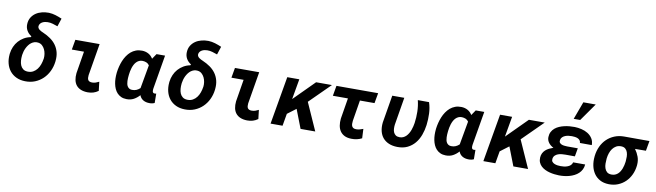

<svg xmlns="http://www.w3.org/2000/svg" viewBox="-42 -1447 7129 2086"><g transform="rotate(10 3523.0 -403.5)"><path d="M167.5 -606.9Q169.4 -649.4 188.5 -679.9Q207.5 -710.4 236.8 -730.2Q266.1 -750 303.2 -759Q340.3 -768.1 378.4 -767.6Q397.5 -767.1 416.3 -763.7Q435.1 -760.3 453.1 -754.9Q471.2 -749.5 489 -742.7Q506.8 -735.8 524.4 -728.5L495.1 -639.2Q467.8 -648.9 440.2 -657.2Q412.6 -665.5 383.3 -665Q369.6 -665 355.2 -662.1Q340.8 -659.2 327.9 -652.8Q314.9 -646.5 305.7 -636.2Q296.4 -626 293 -610.8Q290 -597.2 295.4 -586.7Q300.8 -576.2 310.5 -568.1Q320.3 -560.1 332.3 -554.4Q344.2 -548.8 354 -544.4Q399.9 -524.9 437 -498.5Q474.1 -472.2 498.8 -438Q523.4 -403.8 534.7 -361.1Q545.9 -318.4 540.5 -266.1L539.6 -255.9Q532.7 -199.2 509 -150.1Q485.4 -101.1 448 -65.2Q410.6 -29.3 361.1 -9Q311.5 11.2 252.4 9.8Q196.8 8.8 154.1 -11.5Q111.3 -31.7 83.5 -66.4Q55.7 -101.1 43.5 -147.5Q31.2 -193.8 36.1 -247.6L37.1 -257.8Q42 -297.9 57.6 -333.7Q73.2 -369.6 98.4 -397.7Q123.5 -425.8 156.7 -445.3Q189.9 -464.8 230 -472.7L235.4 -482.9Q201.7 -503.4 183.6 -535.4Q165.5 -567.4 167.5 -606.9ZM170.9 -257.3Q168 -231.4 169.9 -203.6Q171.9 -175.8 181.4 -152.6Q190.9 -129.4 210.4 -114.3Q230 -99.1 262.2 -98.1Q296.4 -97.2 322 -111.6Q347.7 -126 365.5 -149.7Q383.3 -173.3 393.8 -203.1Q404.3 -232.9 408.7 -262.2L410.2 -271.5Q412.6 -293.5 408.7 -319.6Q404.8 -345.7 393.8 -368.7Q382.8 -391.6 364.5 -408.2Q346.2 -424.8 319.8 -428.2Q297.9 -431.2 278.8 -425.3Q259.8 -419.4 244.1 -407.5Q228.5 -395.5 216.1 -378.9Q203.6 -362.3 194.6 -343.5Q185.5 -324.7 179.9 -304.9Q174.3 -285.2 171.9 -267.1Z M712.4 -528.3H980L920.9 -175.3Q918.9 -158.2 920.2 -144.8Q921.4 -131.3 927 -122.1Q932.6 -112.8 943.8 -107.9Q955.1 -103 973.1 -103Q993.7 -103.5 1011.7 -109.6Q1029.8 -115.7 1047.4 -125L1059.1 -25.9Q1031.7 -6.3 1002.7 2.2Q973.6 10.7 940.4 10.3Q897 9.3 866 -3.7Q835 -16.6 815.9 -40.3Q796.9 -64 789.8 -97.7Q782.7 -131.3 787.1 -173.3L827.1 -417.5H692.9Z M1702.1 -528.3 1639.2 -156.2Q1638.2 -148.9 1637.5 -140.1Q1636.7 -131.3 1638.2 -123.5Q1639.6 -115.7 1644.3 -109.9Q1648.9 -104 1658.7 -103.5Q1664.1 -102.5 1668.9 -103.5Q1673.8 -104.5 1679.2 -105.5L1680.2 -2Q1654.3 10.3 1623 9.3Q1605 9.3 1587.9 5.4Q1570.8 1.5 1556.4 -6.6Q1542 -14.6 1530.8 -27.6Q1519.5 -40.5 1513.2 -58.6Q1484.4 -26.4 1449.7 -7.8Q1415 10.7 1370.6 9.8Q1336.4 9.3 1310.8 -2.4Q1285.2 -14.2 1267.1 -33.7Q1249 -53.2 1237.8 -78.6Q1226.6 -104 1220.9 -132.3Q1215.3 -160.6 1214.6 -190.4Q1213.9 -220.2 1216.8 -248L1217.8 -258.8Q1221.7 -290 1230 -323.2Q1238.3 -356.4 1251.2 -387.9Q1264.2 -419.4 1282.7 -447Q1301.3 -474.6 1325.4 -495.4Q1349.6 -516.1 1380.4 -527.6Q1411.1 -539.1 1448.7 -538.1Q1486.8 -537.1 1517.8 -520.3Q1548.8 -503.4 1568.8 -470.7L1607.9 -528.3ZM1350.1 -246.6Q1348.6 -233.4 1347.7 -217.8Q1346.7 -202.1 1347.4 -186Q1348.1 -169.9 1351.3 -154.5Q1354.5 -139.2 1362.1 -127.2Q1369.6 -115.2 1381.6 -107.7Q1393.6 -100.1 1412.1 -99.6Q1438.5 -98.6 1460.4 -107.9Q1482.4 -117.2 1501 -134.8Q1502 -140.6 1502.9 -146.2Q1503.9 -151.9 1504.9 -157.7L1546.9 -393.6Q1534.2 -412.6 1514.9 -420.7Q1495.6 -428.7 1472.7 -429.7Q1450.7 -430.2 1433.8 -422.1Q1417 -414.1 1404.1 -400.6Q1391.1 -387.2 1382.1 -369.6Q1373 -352.1 1366.7 -332.8Q1360.4 -313.5 1356.7 -293.7Q1353 -273.9 1351.1 -256.8Z M1928.2 -606.9Q1930.2 -649.4 1949.2 -679.9Q1968.3 -710.4 1997.6 -730.2Q2026.9 -750 2064 -759Q2101.1 -768.1 2139.2 -767.6Q2158.2 -767.1 2177 -763.7Q2195.8 -760.3 2213.9 -754.9Q2231.9 -749.5 2249.8 -742.7Q2267.6 -735.8 2285.2 -728.5L2255.9 -639.2Q2228.5 -648.9 2200.9 -657.2Q2173.3 -665.5 2144 -665Q2130.4 -665 2116 -662.1Q2101.6 -659.2 2088.6 -652.8Q2075.7 -646.5 2066.4 -636.2Q2057.1 -626 2053.7 -610.8Q2050.8 -597.2 2056.2 -586.7Q2061.5 -576.2 2071.3 -568.1Q2081.1 -560.1 2093 -554.4Q2105 -548.8 2114.7 -544.4Q2160.6 -524.9 2197.8 -498.5Q2234.9 -472.2 2259.5 -438Q2284.2 -403.8 2295.4 -361.1Q2306.6 -318.4 2301.3 -266.1L2300.3 -255.9Q2293.5 -199.2 2269.8 -150.1Q2246.1 -101.1 2208.7 -65.2Q2171.4 -29.3 2121.8 -9Q2072.3 11.2 2013.2 9.8Q1957.5 8.8 1914.8 -11.5Q1872.1 -31.7 1844.2 -66.4Q1816.4 -101.1 1804.2 -147.5Q1792 -193.8 1796.9 -247.6L1797.9 -257.8Q1802.7 -297.9 1818.4 -333.7Q1834 -369.6 1859.1 -397.7Q1884.3 -425.8 1917.5 -445.3Q1950.7 -464.8 1990.7 -472.7L1996.1 -482.9Q1962.4 -503.4 1944.3 -535.4Q1926.3 -567.4 1928.2 -606.9ZM1931.6 -257.3Q1928.7 -231.4 1930.7 -203.6Q1932.6 -175.8 1942.1 -152.6Q1951.7 -129.4 1971.2 -114.3Q1990.7 -99.1 2022.9 -98.1Q2057.1 -97.2 2082.8 -111.6Q2108.4 -126 2126.2 -149.7Q2144 -173.3 2154.5 -203.1Q2165 -232.9 2169.4 -262.2L2170.9 -271.5Q2173.3 -293.5 2169.4 -319.6Q2165.5 -345.7 2154.5 -368.7Q2143.6 -391.6 2125.2 -408.2Q2106.9 -424.8 2080.6 -428.2Q2058.6 -431.2 2039.6 -425.3Q2020.5 -419.4 2004.9 -407.5Q1989.3 -395.5 1976.8 -378.9Q1964.4 -362.3 1955.3 -343.5Q1946.3 -324.7 1940.7 -304.9Q1935.1 -285.2 1932.6 -267.1Z M2473.1 -528.3H2740.7L2681.6 -175.3Q2679.7 -158.2 2680.9 -144.8Q2682.1 -131.3 2687.7 -122.1Q2693.4 -112.8 2704.6 -107.9Q2715.8 -103 2733.9 -103Q2754.4 -103.5 2772.5 -109.6Q2790.5 -115.7 2808.1 -125L2819.8 -25.9Q2792.5 -6.3 2763.4 2.2Q2734.4 10.7 2701.2 10.3Q2657.7 9.3 2626.7 -3.7Q2595.7 -16.6 2576.7 -40.3Q2557.6 -64 2550.5 -97.7Q2543.5 -131.3 2547.9 -173.3L2587.9 -417.5H2453.6Z M3210 -207 3114.7 -135.3 3091.3 0H2959L3050.3 -528.3H3183.1L3143.6 -303.2L3196.3 -356L3368.2 -528.3H3543L3316.4 -303.7L3452.1 0H3290Z M4032.7 -415.5H3871.6L3834 -185.1Q3832 -167.5 3832.3 -152.3Q3832.5 -137.2 3837.9 -125.7Q3843.3 -114.3 3854.5 -107.7Q3865.7 -101.1 3885.7 -101.1Q3906.2 -101.1 3924.8 -106.4Q3943.4 -111.8 3961.9 -118.7L3966.8 -15.6Q3939 -1.5 3910.4 4.6Q3881.8 10.7 3850.6 9.8Q3805.7 8.8 3775.4 -6.3Q3745.1 -21.5 3727.1 -47.9Q3709 -74.2 3703.1 -109.6Q3697.3 -145 3701.7 -187L3739.3 -415.5H3573.2L3592.8 -528.3H4052.7Z M4341.3 -528.3 4290.5 -222.2Q4288.1 -200.2 4289.1 -178.2Q4290 -156.2 4297.9 -138.7Q4305.7 -121.1 4321.3 -109.6Q4336.9 -98.1 4363.8 -97.7Q4386.2 -97.2 4404.3 -105.5Q4422.4 -113.8 4436.5 -127.9Q4450.7 -142.1 4461.4 -160.6Q4472.2 -179.2 4479.7 -199.5Q4487.3 -219.7 4491.9 -240.2Q4496.6 -260.7 4499.5 -278.8Q4508.3 -341.3 4506.8 -404.8Q4505.4 -468.3 4490.2 -529.3L4614.3 -528.8Q4633.8 -468.8 4636.2 -404.8Q4638.7 -340.8 4630.9 -278.8Q4623.5 -221.2 4604 -168.2Q4584.5 -115.2 4551.3 -75.2Q4518.1 -35.2 4470.2 -11.7Q4422.4 11.7 4358.4 10.7Q4304.7 9.8 4264.4 -7.3Q4224.1 -24.4 4198.5 -54.7Q4172.9 -85 4162.4 -127.9Q4151.9 -170.9 4157.7 -224.1L4208.5 -528.3Z M5223.6 -528.3 5160.6 -156.2Q5159.7 -148.9 5158.9 -140.1Q5158.2 -131.3 5159.7 -123.5Q5161.1 -115.7 5165.8 -109.9Q5170.4 -104 5180.2 -103.5Q5185.5 -102.5 5190.4 -103.5Q5195.3 -104.5 5200.7 -105.5L5201.7 -2Q5175.8 10.3 5144.5 9.3Q5126.5 9.3 5109.4 5.4Q5092.3 1.5 5077.9 -6.6Q5063.5 -14.6 5052.2 -27.6Q5041 -40.5 5034.7 -58.6Q5005.9 -26.4 4971.2 -7.8Q4936.5 10.7 4892.1 9.8Q4857.9 9.3 4832.3 -2.4Q4806.6 -14.2 4788.6 -33.7Q4770.5 -53.2 4759.3 -78.6Q4748 -104 4742.4 -132.3Q4736.8 -160.6 4736.1 -190.4Q4735.4 -220.2 4738.3 -248L4739.3 -258.8Q4743.2 -290 4751.5 -323.2Q4759.8 -356.4 4772.7 -387.9Q4785.6 -419.4 4804.2 -447Q4822.8 -474.6 4846.9 -495.4Q4871.1 -516.1 4901.9 -527.6Q4932.6 -539.1 4970.2 -538.1Q5008.3 -537.1 5039.3 -520.3Q5070.3 -503.4 5090.3 -470.7L5129.4 -528.3ZM4871.6 -246.6Q4870.1 -233.4 4869.1 -217.8Q4868.2 -202.1 4868.9 -186Q4869.6 -169.9 4872.8 -154.5Q4876 -139.2 4883.5 -127.2Q4891.1 -115.2 4903.1 -107.7Q4915 -100.1 4933.6 -99.6Q4960 -98.6 4981.9 -107.9Q5003.9 -117.2 5022.5 -134.8Q5023.4 -140.6 5024.4 -146.2Q5025.4 -151.9 5026.4 -157.7L5068.4 -393.6Q5055.7 -412.6 5036.4 -420.7Q5017.1 -428.7 4994.1 -429.7Q4972.2 -430.2 4955.3 -422.1Q4938.5 -414.1 4925.5 -400.6Q4912.6 -387.2 4903.6 -369.6Q4894.5 -352.1 4888.2 -332.8Q4881.8 -313.5 4878.2 -293.7Q4874.5 -273.9 4872.6 -256.8Z M5557.6 -207 5462.4 -135.3 5439 0H5306.6L5397.9 -528.3H5530.8L5491.2 -303.2L5543.9 -356L5715.8 -528.3H5890.6L5664.1 -303.7L5799.8 0H5637.7Z M6173.8 -224.1Q6154.8 -224.1 6133.1 -222.2Q6111.3 -220.2 6092 -213.1Q6072.8 -206.1 6058.6 -192.4Q6044.4 -178.7 6041 -155.3Q6038.1 -135.3 6047.9 -123Q6057.6 -110.8 6073.7 -104Q6089.8 -97.2 6108.4 -94.7Q6127 -92.3 6141.1 -92.3Q6158.2 -91.8 6178.7 -94.2Q6199.2 -96.7 6218 -103.8Q6236.8 -110.8 6251 -123.5Q6265.1 -136.2 6269.5 -156.2H6402.3Q6399.9 -124.5 6387.2 -99.6Q6374.5 -74.7 6354.5 -56.2Q6334.5 -37.6 6309.1 -24.7Q6283.7 -11.7 6255.4 -3.9Q6227.1 3.9 6198 7.1Q6168.9 10.3 6141.6 9.8Q6117.7 9.3 6090.8 6.1Q6064 2.9 6037.4 -3.9Q6010.7 -10.7 5986.6 -22.5Q5962.4 -34.2 5944.1 -51.3Q5925.8 -68.4 5915.8 -91.6Q5905.8 -114.7 5907.2 -145.5Q5908.7 -172.9 5919.2 -193.6Q5929.7 -214.4 5946.5 -229.7Q5963.4 -245.1 5985.4 -255.9Q6007.3 -266.6 6030.8 -274.9Q6015.1 -282.7 6001.7 -293.2Q5988.3 -303.7 5978 -316.9Q5967.8 -330.1 5962.2 -345.7Q5956.5 -361.3 5957 -379.9Q5958 -412.6 5970.7 -437.3Q5983.4 -461.9 6004.2 -479.5Q6024.9 -497.1 6051.5 -508.5Q6078.1 -520 6106.9 -526.6Q6135.7 -533.2 6165 -535.6Q6194.3 -538.1 6220.2 -537.6Q6257.8 -536.6 6296.1 -527.6Q6334.5 -518.6 6365.7 -499.3Q6397 -480 6416.7 -449.7Q6436.5 -419.4 6436.5 -376L6305.7 -376.5Q6305.2 -394.5 6295.4 -406Q6285.6 -417.5 6271.2 -423.6Q6256.8 -429.7 6239.7 -431.9Q6222.7 -434.1 6208 -434.1Q6191.4 -434.1 6171.6 -431.9Q6151.9 -429.7 6134.3 -422.6Q6116.7 -415.5 6103.5 -403.1Q6090.3 -390.6 6086.9 -370.6Q6083.5 -351.6 6092.3 -340.6Q6101.1 -329.6 6115.2 -324.2Q6129.4 -318.8 6146.5 -317.4Q6163.6 -315.9 6176.8 -315.4H6293L6276.9 -223.6ZM6265.6 -817.9H6402.3L6265.1 -623H6193.4Z M7026.4 -418 6906.2 -417Q6933.6 -379.4 6948.2 -338.6Q6962.9 -297.9 6959 -250.5L6958 -239.7Q6952.1 -186.5 6930.4 -140.4Q6908.7 -94.2 6873.8 -60.3Q6838.9 -26.4 6792.2 -7.3Q6745.6 11.7 6690.4 10.3Q6633.3 8.8 6592.5 -13.7Q6551.8 -36.1 6526.9 -73Q6502 -109.9 6492.2 -157.5Q6482.4 -205.1 6487.8 -257.3L6488.8 -268.1Q6495.6 -324.2 6518.1 -372.1Q6540.5 -419.9 6576.7 -454.6Q6612.8 -489.3 6660.9 -509Q6709 -528.8 6767.1 -528.8L7045.9 -528.3ZM6620.6 -255.9Q6618.2 -231.4 6618.4 -204.3Q6618.7 -177.2 6626.5 -153.8Q6634.3 -130.4 6651.6 -114.7Q6668.9 -99.1 6700.7 -98.1Q6722.7 -97.7 6740 -104.2Q6757.3 -110.8 6771 -122.8Q6784.7 -134.8 6794.7 -151.1Q6804.7 -167.5 6811.8 -185.5Q6818.8 -203.6 6823 -222.7Q6827.1 -241.7 6829.6 -259.8L6830.6 -270Q6833 -292.5 6832.5 -318.1Q6832 -343.8 6824.7 -365.7Q6817.4 -387.7 6800.8 -402.6Q6784.2 -417.5 6754.9 -418.5Q6722.7 -419.4 6699.2 -406Q6675.8 -392.6 6659.7 -370.6Q6643.6 -348.6 6634.3 -321Q6625 -293.5 6621.6 -266.1Z"/></g></svg>

Font: Roboto Mono
Style: Bold Italic
Weight: 700
Designer: Google
Version: Version 2.000985; 2015; ttfautohint (v1.3)